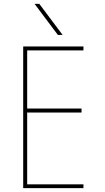

<svg xmlns="http://www.w3.org/2000/svg" viewBox="-20 -970 540 990"><path d="M120.1 -410.2H400.4V-389.6H120.1V-19.5H410.2V0H99.6V-730.5H410.2V-710H120.1ZM278.3 -790 158.2 -950.2H182.6L302.7 -790Z"/></svg>

Font: Mgen+ 1mn thin
Style: Regular
Weight: 100
Designer: [Source Han Sans]
Ryoko NISHIZUKA  (kana & ideographs); Paul D. Hunt (Latin, Greek & Cyrillic); Wenlong ZHANG  (bopomofo
Version: Version 1.059.20150602